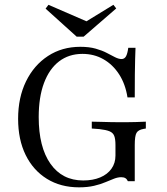

<svg xmlns="http://www.w3.org/2000/svg" viewBox="-20 -780 705 811"><path d="M313.7 11.3Q236.3 11.3 178.2 -24.6Q120.2 -60.5 88.3 -125.4Q56.5 -190.3 56.5 -278.2Q56.5 -367.7 89.9 -436.3Q123.4 -504.8 182.7 -543.5Q241.9 -582.3 319.4 -582.3Q356.5 -582.3 383.9 -574.6Q411.3 -566.9 431 -556.5Q450.8 -546 466.1 -538.3Q481.5 -530.6 493.5 -530.6Q505.6 -530.6 512.1 -541.9Q518.5 -553.2 521.8 -578.2H552.4Q551.6 -557.3 550.8 -530.6Q550 -504 549.6 -465.3Q549.2 -426.6 549.2 -368.5H518.5Q509.7 -425 483.1 -466.1Q456.5 -507.3 416.9 -529.8Q377.4 -552.4 328.2 -552.4Q271 -552.4 229.4 -520.6Q187.9 -488.7 165.7 -429Q143.5 -369.4 143.5 -285.5Q143.5 -158.9 193.1 -88.3Q242.7 -17.7 331.5 -17.7Q372.6 -17.7 403.2 -30.6Q433.9 -43.5 450.8 -67.3Q467.7 -91.1 467.7 -122.6V-167.7Q467.7 -192.7 462.5 -206Q457.3 -219.4 442.7 -225.4Q428.2 -231.5 400 -234.7L367.7 -237.1V-266.1Q383.1 -266.1 404.8 -265.3Q426.6 -264.5 451.6 -264.1Q476.6 -263.7 500.8 -263.7H508.9Q530.6 -263.7 554 -264.5Q577.4 -265.3 596 -266.1V-237.1L586.3 -235.5Q563.7 -231.5 556.5 -218.5Q549.2 -205.6 549.2 -167.7V-14.5H520.2Q516.1 -23.4 509.7 -27.4Q503.2 -31.5 491.9 -31.5Q478.2 -31.5 462.1 -25.4Q446 -19.4 425.4 -10.5Q404.8 -1.6 377.4 4.8Q350 11.3 313.7 11.3ZM458.9 -759.7 471 -744.4 333.1 -625H304L172.6 -743.5L184.7 -759.7L372.6 -678.2L319.4 -674.2Z"/></svg>

Font: Playfair 5pt SemiExpanded Light
Style: Regular
Weight: 400
Version: Version 2.203